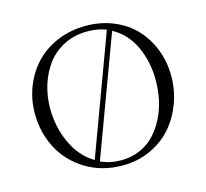

<svg xmlns="http://www.w3.org/2000/svg" viewBox="-104 -829 1023 955"><g transform="rotate(-15 408.0 -351.5)"><path d="M58.1 -354Q58.1 -427.2 84 -492.7Q109.9 -558.1 156 -606.4Q202.1 -654.8 269.3 -682.9Q336.4 -710.9 415 -710.9Q493.2 -710.9 559.1 -683.1Q625 -655.3 669.2 -607.4Q713.4 -559.6 737.8 -495.6Q762.2 -431.6 762.2 -359.9Q762.2 -286.6 737.3 -220Q712.4 -153.3 668.2 -102.8Q624 -52.2 558.1 -22.2Q492.2 7.8 415 7.8Q309.1 7.8 226.8 -42Q144.5 -91.8 101.3 -173.8Q58.1 -255.9 58.1 -354ZM138.2 -358.9Q138.2 -262.7 176.8 -179.7Q215.3 -96.7 286.1 -54.2L512.2 -665Q469.2 -682.1 415 -682.1Q349.6 -682.1 296.1 -655.3Q242.7 -628.4 208.7 -583.3Q174.8 -538.1 156.5 -480.5Q138.2 -422.9 138.2 -358.9ZM309.1 -41Q356 -19 415 -19Q466.3 -19 510.5 -38.1Q554.7 -57.1 585.7 -90.1Q616.7 -123 638.9 -166.5Q661.1 -210 671.6 -259Q682.1 -308.1 682.1 -359.9Q682.1 -456.1 645 -535.2Q607.9 -614.3 536.1 -652.8Z"/></g></svg>

Font: Dehuti Alt
Style: Book
Weight: 400
Version: Version 1.2